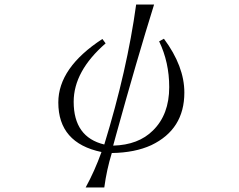

<svg xmlns="http://www.w3.org/2000/svg" viewBox="-20 -720 1040 836"><path d="M439.9 -531.2Q300.8 -410.2 300.8 -276.9Q300.8 -122.6 434.1 -90.8Q533.7 -415 572.8 -700.2H650.9Q575.2 -457.5 485.8 -133.8L472.7 -85.9Q583 -88.9 646 -151.9Q716.8 -221.2 716.8 -340.8Q716.8 -448.7 672.9 -540L693.8 -551.3Q782.7 -431.6 782.7 -316.9Q782.7 -156.7 638.7 -87.9Q567.4 -55.2 466.8 -53.7Q444.3 19.5 434.1 96.2H353Q392.1 24.9 421.9 -58.1Q233.9 -97.2 233.9 -273.9Q233.9 -425.3 425.8 -550.3Z"/></svg>

Font: I.Ming
Style: Regular
Weight: 400
Designer: Ichiten Fonts Project
Version: Version 6.11; Dec 27, 2019